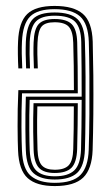

<svg xmlns="http://www.w3.org/2000/svg" viewBox="-20 -627 383 654"><path d="M166 -606.8Q230.8 -606.8 262.1 -579.9Q293.5 -553 295.8 -485.5Q297.2 -436.5 297.9 -370.8Q298.5 -305 297.9 -237.5Q297.2 -170 295.5 -116Q293.2 -51 263.4 -22.1Q233.5 6.8 166.5 6.8Q104.5 6.8 74.4 -20.2Q44.2 -47.2 41.5 -114.2Q40.2 -140.5 39.9 -196.6Q39.5 -252.8 42.5 -320H231.8Q231.8 -406 229.5 -481.2Q228.5 -520 214.6 -535.6Q200.8 -551.2 166 -551.2Q134.2 -551.2 121.9 -536.8Q109.5 -522.2 107.8 -482.2Q106.2 -446.8 108.8 -394H95.5Q93 -447.5 94.5 -483Q96.2 -528.2 112 -545.2Q127.8 -562.2 166 -562.2Q207.2 -562.2 224.5 -544.5Q241.8 -526.8 243 -482.2Q244 -449.2 244.5 -399.6Q245 -350 245 -309H55Q52.8 -246.8 53.1 -193.8Q53.5 -140.8 54.8 -114.5Q57.2 -51.5 85.1 -27.9Q113 -4.2 166.5 -4.2Q228 -4.2 254.1 -31.1Q280.2 -58 282.2 -116.8Q284 -171.5 284.5 -237.8Q285 -304 284.5 -369Q284 -434 282.5 -484.5Q280.5 -546.2 252.8 -571Q225 -595.8 166 -595.8Q107.8 -595.8 82.6 -570.8Q57.5 -545.8 54.8 -484.8Q53 -448.5 55.8 -394H42.5Q41.2 -417 40.9 -441.5Q40.5 -466 41.5 -485.5Q44.2 -551.5 72.6 -579.1Q101 -606.8 166 -606.8ZM166 -584.5Q219.8 -584.5 243.6 -562.1Q267.5 -539.8 269.2 -484Q271 -430.5 271.4 -363.8Q271.8 -297 271.2 -231.8Q270.8 -166.5 269.2 -117.8Q267.2 -60.8 242.8 -38.1Q218.2 -15.5 166.5 -15.5Q118.8 -15.5 94.5 -36.8Q70.2 -58 68 -115Q67 -137.2 66.5 -186.4Q66 -235.5 68 -297.8H258.2Q258.2 -350.8 257.9 -392.2Q257.5 -433.8 256.8 -483Q256 -532 236 -552.8Q216 -573.5 166 -573.5Q121.5 -573.5 102.5 -554.1Q83.5 -534.8 81.2 -483.8Q79.8 -447.8 82.2 -394H69Q66.5 -446.8 68 -484.2Q70.5 -540.2 92.2 -562.4Q114 -584.5 166 -584.5ZM258.2 -286.8H81Q79.2 -232.5 79.8 -184.8Q80.2 -137 81.2 -115.5Q83.5 -65 103.8 -45.8Q124 -26.5 166.5 -26.5Q211.8 -26.5 233 -46.6Q254.2 -66.8 256 -118.2Q257 -147.8 257.5 -194.4Q258 -241 258.2 -286.8ZM245 -275.5Q244.8 -242.2 244.4 -201.1Q244 -160 242.8 -119Q241.2 -73.8 223.8 -55.8Q206.2 -37.8 166.5 -37.8Q129.2 -37.8 112.8 -55.2Q96.2 -72.8 94.5 -116.2Q93.8 -134.8 93.1 -177.4Q92.5 -220 94.2 -275.5ZM231.5 -264.5H107.2Q106 -215.5 106.5 -174.5Q107 -133.5 107.8 -116.8Q109.2 -78 122.8 -63.4Q136.2 -48.8 166.5 -48.8Q200 -48.8 214.2 -64.2Q228.5 -79.8 229.5 -119.5Q230.5 -152.2 231 -187.8Q231.5 -223.2 231.5 -264.5Z"/></svg>

Font: Big Shoulders Inline Display
Style: Regular
Weight: 400
Designer: Patric King
Foundry: XO Type Co
Version: Version 1.000